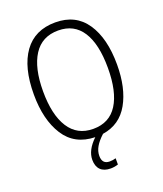

<svg xmlns="http://www.w3.org/2000/svg" viewBox="-168 -833 984 1161"><g transform="rotate(-20 324.5 -252.5)"><path d="M302 125Q302 178 350 178Q372 178 390 172V212Q366 220 342 220Q299 220 276.5 197.5Q254 175 254 133Q254 71 318 10Q187 7 122 -94.5Q57 -196 57 -359Q57 -534 126 -629.5Q195 -725 327 -725Q458 -725 525 -626Q592 -527 592 -358Q592 -207 536.5 -108.5Q481 -10 369 7Q335 38 318.5 66.5Q302 95 302 125ZM325 -41Q429 -41 481 -123Q533 -205 533 -358Q533 -511 481 -592Q429 -673 327 -673Q222 -673 169 -590.5Q116 -508 116 -358Q116 -207 169 -124Q222 -41 325 -41Z"/></g></svg>

Font: Noto Sans UI NarrowLight
Style: Regular
Weight: 300
Width: 4
Designer: Monotype Design Team
Foundry: Monotype Imaging Inc.
Version: Version 1.001